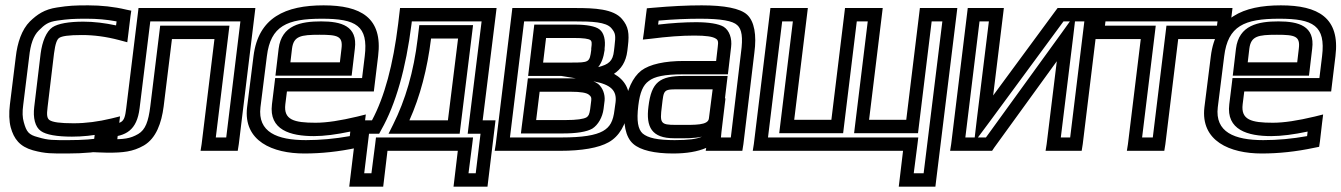

<svg xmlns="http://www.w3.org/2000/svg" viewBox="-20 -539 5016 718"><path d="M417 -4 425 -72 429 -104 397 -96C347 -84 301 -78 255 -78C204 -78 177 -82 165 -90C156 -97 154 -108 158 -139L182 -339C187 -377 193 -391 201 -397C211 -404 236 -408 286 -408C331 -408 377 -402 426 -389L456 -381L460 -413L468 -479L471 -499L452 -503C406 -514 358 -519 310 -519C259 -519 238 -518 193 -511C146 -504 119 -485 92 -459C61 -428 45 -379 39 -326L17 -148C13 -116 14 -86 20 -63C32 -19 54 9 103 23C151 36 174 35 232 35C293 35 348 30 394 20L415 16L417 -4ZM370 -25C331 -18 288 -15 238 -15C179 -15 162 -14 122 -26C87 -35 79 -46 69 -82C64 -99 63 -120 67 -148L89 -326C94 -374 105 -405 125 -425C148 -448 160 -457 194 -462C237 -468 254 -469 304 -469C342 -469 379 -466 416 -459L414 -444C372 -453 331 -458 292 -458C238 -458 197 -451 176 -437C153 -421 138 -384 132 -339L108 -139C103 -99 111 -64 133 -49C152 -35 194 -28 249 -28C288 -28 329 -32 371 -41L370 -25Z M336 -50 329 6 326 30 350 31 382 32H383C439 32 476 29 518 5C564 -22 584 -79 592 -141L623 -393H782L734 0L730 25H755H844H869L873 0L932 -484L935 -509H910H523H498L495 -484L452 -134C445 -77 438 -75 364 -75H339L336 -50ZM383 -26C451 -29 492 -52 502 -134L542 -459H879L826 -25H787L835 -418L838 -443H813H604H579L576 -418L542 -141C535 -85 524 -54 497 -38C466 -20 443 -18 389 -18H382L383 -26Z M1190 -519C1048 -519 946 -474 928 -329L904 -138C889 -11 1000 35 1118 35C1182 35 1247 28 1313 14L1333 10L1336 -10L1344 -79L1348 -111L1316 -103C1253 -88 1202 -80 1160 -80C1079 -80 1040 -91 1047 -149L1053 -197H1353H1378L1381 -222L1394 -329C1412 -473 1329 -519 1190 -519ZM1184 -469C1311 -469 1358 -443 1344 -329L1334 -247H1034H1009L1006 -222L997 -149C985 -53 1066 -30 1154 -30C1192 -30 1238 -36 1290 -47L1288 -30C1232 -20 1178 -15 1124 -15C1016 -15 943 -45 954 -138L978 -329C992 -442 1053 -469 1184 -469ZM1175 -409C1243 -409 1263 -404 1257 -357L1251 -306H1066L1072 -357C1078 -404 1104 -409 1175 -409ZM1181 -459C1105 -459 1033 -445 1022 -357L1013 -281L1010 -256H1035H1270H1295L1298 -281L1307 -357C1318 -442 1256 -459 1181 -459Z M1469 -450C1450 -296 1418 -177 1371 -89H1341H1316L1313 -64L1289 134L1286 159H1311H1388H1413L1416 134L1429 25H1692L1679 134L1676 159H1701H1778H1803L1806 134L1830 -64L1833 -89H1808H1785L1834 -484L1837 -509H1812H1501H1476L1473 -484L1469 -450ZM1519 -450 1520 -459H1781L1732 -64L1729 -39H1754H1777L1759 109H1732L1746 0L1749 -25H1724H1411H1386L1383 0L1369 109H1342L1360 -39H1381H1398L1406 -54C1460 -149 1498 -283 1519 -450ZM1655 -89H1511C1551 -178 1578 -281 1592 -395H1693L1655 -89ZM1702 -64 1746 -420 1749 -445H1724H1573H1548L1545 -420L1542 -395C1527 -270 1496 -165 1450 -73L1433 -39H1469H1674H1699L1702 -64Z M2326 -349 2328 -366C2334 -414 2330 -440 2306 -468C2274 -506 2202 -509 2133 -509H1921H1896L1893 -484L1834 0L1830 25H1855H2074C2156 25 2219 14 2256 -7C2296 -29 2322 -75 2328 -128L2332 -157C2337 -203 2317 -240 2276 -263C2302 -280 2321 -307 2326 -349ZM2116 -305H2011L2022 -397H2124C2163 -397 2181 -394 2188 -389C2193 -385 2194 -379 2191 -358V-352C2185 -306 2183 -305 2116 -305ZM2187 -131C2184 -111 2181 -105 2173 -100C2162 -94 2138 -90 2094 -90H1985L1998 -196H2112C2153 -196 2173 -192 2182 -185C2191 -178 2192 -174 2191 -163L2187 -131ZM2237 -131 2241 -163C2243 -186 2234 -211 2217 -225C2212 -229 2206 -232 2199 -235C2265 -223 2287 -200 2282 -157L2278 -128C2273 -85 2261 -64 2235 -49C2207 -33 2158 -25 2081 -25H1887L1940 -459H2127C2194 -459 2246 -457 2266 -434C2282 -415 2283 -407 2278 -366L2276 -349C2272 -310 2256 -298 2217 -288C2229 -303 2237 -323 2241 -352V-358C2245 -388 2239 -416 2222 -429C2207 -441 2173 -447 2130 -447H2003H1978L1975 -422L1958 -280L1955 -255H1980H2079L2134 -246C2129 -246 2123 -246 2118 -246H1979H1954L1951 -221L1931 -65L1928 -40H1953H2087C2136 -40 2174 -46 2195 -58C2217 -72 2233 -101 2237 -131Z M2760 0 2801 -342C2810 -408 2801 -459 2774 -484C2748 -508 2688 -519 2604 -519C2550 -519 2489 -516 2422 -510L2399 -508L2396 -485L2388 -419L2384 -391L2413 -394C2475 -402 2529 -406 2577 -406C2621 -406 2645 -402 2656 -395C2665 -390 2667 -384 2664 -363L2658 -311H2538C2466 -311 2410 -299 2378 -275C2346 -250 2324 -202 2317 -144C2309 -78 2319 -26 2348 -1C2375 23 2428 35 2497 35C2547 35 2589 28 2621 14L2619 25H2644H2731H2756L2760 0ZM2455 -141C2463 -208 2459 -205 2531 -205H2645L2631 -96C2628 -70 2578 -72 2525 -72H2507C2450 -72 2447 -78 2455 -141ZM2405 -141C2395 -64 2417 -22 2501 -22H2519C2542 -22 2575 -21 2605 -28C2586 -19 2554 -15 2503 -15C2439 -15 2403 -23 2383 -40C2366 -56 2360 -86 2367 -144C2373 -194 2385 -221 2406 -236C2427 -253 2466 -261 2532 -261H2677H2702L2705 -286L2714 -363C2718 -395 2708 -425 2686 -439C2667 -450 2631 -456 2583 -456C2541 -456 2493 -453 2441 -447L2443 -462C2500 -467 2552 -469 2598 -469C2677 -469 2720 -461 2737 -445C2754 -430 2759 -400 2751 -342L2713 -25H2676L2678 -46L2693 -171H2691L2698 -230L2701 -255H2676H2537C2447 -255 2416 -232 2405 -141Z M3357 25 3344 134 3341 159H3366H3453H3478L3481 134L3557 -484L3560 -509H3535H3445H3420L3417 -484L3369 -91H3230L3278 -484L3281 -509H3256H3165H3140L3137 -484L3089 -91H2950L2998 -484L3001 -509H2976H2886H2861L2858 -484L2799 0L2795 25H2820H3357ZM3389 -25H2852L2905 -459H2945L2897 -66L2894 -41H2919H3108H3133L3136 -66L3184 -459H3225L3177 -66L3174 -41H3199H3388H3413L3416 -66L3464 -459H3504L3434 109H3397L3411 0L3414 -25H3389Z M3698 13 3932 -310 3894 0 3890 25H3915H4000H4025L4029 0L4088 -484L4091 -509H4066H3949H3935L3926 -497L3694 -182L3731 -484L3734 -509H3709H3624H3599L3596 -484L3537 0L3533 25H3558H3675H3690L3698 13ZM4000 -459H4035L3982 -25H3947L3993 -400L4000 -459ZM3625 -25H3590L3643 -459H3678L3633 -93L3625 -25ZM3667 -25H3637L3678 -80L3957 -459H3981L3948 -413L3667 -25Z M4578 -418 4586 -484 4589 -509H4564H4095H4070L4067 -484L4059 -418L4056 -393H4081H4246L4198 0L4194 25H4219H4309H4334L4338 0L4386 -393H4550H4575L4578 -418ZM4531 -443H4367H4342L4339 -418L4291 -25H4251L4299 -418L4302 -443H4277H4112L4114 -459H4533L4531 -443Z M4770 -519C4628 -519 4526 -474 4508 -329L4484 -138C4469 -11 4580 35 4698 35C4762 35 4827 28 4893 14L4913 10L4916 -10L4924 -79L4928 -111L4896 -103C4833 -88 4782 -80 4740 -80C4659 -80 4620 -91 4627 -149L4633 -197H4933H4958L4961 -222L4974 -329C4992 -473 4909 -519 4770 -519ZM4764 -469C4891 -469 4938 -443 4924 -329L4914 -247H4614H4589L4586 -222L4577 -149C4565 -53 4646 -30 4734 -30C4772 -30 4818 -36 4870 -47L4868 -30C4812 -20 4758 -15 4704 -15C4596 -15 4523 -45 4534 -138L4558 -329C4572 -442 4633 -469 4764 -469ZM4755 -409C4823 -409 4843 -404 4837 -357L4831 -306H4646L4652 -357C4658 -404 4684 -409 4755 -409ZM4761 -459C4685 -459 4613 -445 4602 -357L4593 -281L4590 -256H4615H4850H4875L4878 -281L4887 -357C4898 -442 4836 -459 4761 -459Z"/></svg>

Font: Gamestation Display Outline
Style: Italic
Weight: 400
Designer: Jonas Hecksher
Foundry: Jonas Hecksher, Playtypeª, e-types AS
Version: Version 1.003